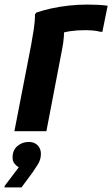

<svg xmlns="http://www.w3.org/2000/svg" viewBox="-30 -574 491 840"><path d="M106 -376Q112 -409 117.5 -444Q123 -479 123 -511L129 -519Q158 -529 194 -537Q230 -545 270.5 -549.5Q311 -554 352 -554Q371 -554 395.5 -553Q420 -552 441 -549L418 -435H409Q394 -439 377 -440.5Q360 -442 342 -442Q307 -442 277 -437.5Q247 -433 225 -424L250 -465Q251 -443 249.5 -416Q248 -389 242 -360L173 0H33ZM52 158Q43 153 34 142.5Q25 132 25 115Q25 83 46 65Q67 47 96 47Q120 47 134.5 61.5Q149 76 149 99Q149 124 135.5 145.5Q122 167 112 181L64 246H-10V240Z"/></svg>

Font: Kufam SemiBold
Style: Italic
Weight: 600
Italic angle: -11°
Designer: Artur Schmal
Foundry: Original Type
Version: Version 1.301; ttfautohint (v1.8.3)